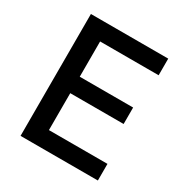

<svg xmlns="http://www.w3.org/2000/svg" viewBox="-169 -866 959 1000"><g transform="rotate(30 310.5 -366.5)"><path d="M557 -100V0H92V-733H557V-633H205V-421H526V-322H205V-100Z"/></g></svg>

Font: IBM Plex Sans JP Medm
Style: Regular
Weight: 500
Designer: Mike Abbink; Paul van der Laan; Pieter van Rosmalen; Wujin Sim; Yejin Wi; Jinhee Kim; Boomi Park; Yona Kim; Kichan Ma
Foundry: Sandoll Inc.
Version: Version 1.002